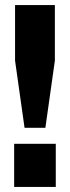

<svg xmlns="http://www.w3.org/2000/svg" viewBox="-20 -740 277 760"><path d="M39.6 -500V-720H197.2V-500L159.6 -234H77.2ZM36 -170.8H200.8V0H36Z"/></svg>

Font: Aspekta Variable
Style: Regular
Weight: 400
Designer: Ivo Dolenc
Version: Version 2.100